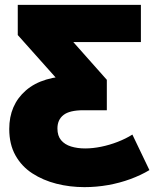

<svg xmlns="http://www.w3.org/2000/svg" viewBox="-20 -562 634 789"><path d="M327 207Q267 207 212 193Q157 179 113 150.5Q69 122 43.5 76.5Q18 31 18 -32Q18 -131 86.5 -190.5Q155 -250 285 -250H338L252 -195L53 -418V-542H559V-389H200L221 -457L419 -234V-109H323Q266 -109 241 -89.5Q216 -70 216 -34Q216 -4 231 14Q246 32 272 40Q298 48 330 48Q361 48 395.5 41Q430 34 463.5 21Q497 8 524 -9L594 137Q559 158 515.5 174Q472 190 424 198.5Q376 207 327 207Z"/></svg>

Font: Montserrat Thin ExtraBold
Style: Regular
Weight: 800
Version: Version 9.000